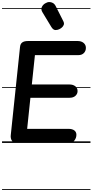

<svg xmlns="http://www.w3.org/2000/svg" viewBox="-25 -1408 911 1891"><path d="M142 0Q107 0 92.2 -22.2Q77.5 -44.5 81 -76.5L172 -944Q175 -976.5 194.5 -990.2Q214 -1004 250 -1004H740.5Q776.5 -1004 798.8 -985Q821 -966 821 -936.5Q821 -906 801 -885.5Q781 -865 747 -865H319L288.5 -576H658.5Q694 -576 716.5 -558.8Q739 -541.5 739 -511Q739 -483.5 718 -464.2Q697 -445 660 -445H274.5L242.5 -139H649.5Q686.5 -139 707 -123.5Q727.5 -108 727.5 -80.5Q727.5 -50.5 708.8 -25.2Q690 0 656 0ZM142 0Q107 0 92.2 -22.2Q77.5 -44.5 81 -76.5L172 -944Q175 -976.5 194.5 -990.2Q214 -1004 250 -1004H740.5Q776.5 -1004 798.8 -985Q821 -966 821 -936.5Q821 -906 801 -885.5Q781 -865 747 -865H319L288.5 -576H658.5Q694 -576 716.5 -558.8Q739 -541.5 739 -511Q739 -483.5 718 -464.2Q697 -445 660 -445H274.5L242.5 -139H649.5Q686.5 -139 707 -123.5Q727.5 -108 727.5 -80.5Q727.5 -50.5 708.8 -25.2Q690 0 656 0ZM481.5 -1141 393.5 -1286.5Q376.5 -1314 386.2 -1337Q396 -1360 418.5 -1374Q441 -1388 461 -1388Q478.5 -1388 495.5 -1378.8Q512.5 -1369.5 523.5 -1348L598.5 -1199.5Q609 -1179 602.8 -1163Q596.5 -1147 583.8 -1136.5Q571 -1126 561 -1121.5Q546.5 -1113 523.5 -1112Q500.5 -1111 481.5 -1141ZM-5 455H866V463H-5ZM-5 -16H866V0H-5ZM-5 -549H866V-541H-5ZM-5 -1329H866V-1321H-5Z"/></svg>

Font: Edu SA Dotted Guide
Style: Regular
Weight: 400
Designer: Tina and Corey Anderson, Eben Sorkin, Mirko Velimirovic
Foundry: Google for Education
Version: Version 2.000